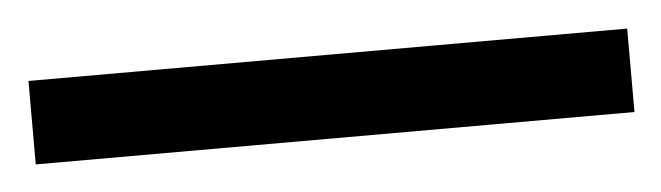

<svg xmlns="http://www.w3.org/2000/svg" viewBox="-24 -16 513 149"><g transform="rotate(-5 233.0 58.5)"><path d="M466.4 91.4H0V26.4H466.4Z"/></g></svg>

Font: Spartan MB
Style: Bold
Weight: 700
Designer: Matt Bailey, Mirko Velimirovic
Foundry: Matt Bailey
Version: Version 1.005